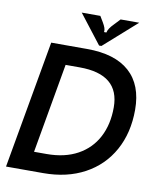

<svg xmlns="http://www.w3.org/2000/svg" viewBox="-102 -1048 943 1128"><g transform="rotate(10 370.0 -484.0)"><path d="M12 0 147 -763H361Q528 -763 614.5 -685.5Q701 -608 701 -460Q701 -322 643.5 -218Q586 -114 480.5 -57Q375 0 234 0ZM234 -114Q342 -114 418.5 -156Q495 -198 535 -274Q575 -350 575 -452Q575 -649 337 -649H253L159 -114ZM427 -795 293 -968H404L425 -933Q435 -916 439.5 -903Q444 -890 442 -878H456Q460 -901 492 -933L525 -968H636L441 -795Z"/></g></svg>

Font: Open Sauce Sans SemiBold Italic
Style: Regular
Weight: 600
Italic angle: -10°
Designer: Alfredo Marco Pradil
Foundry: Creative Sauce Fz LLC
Version: Version 1.477